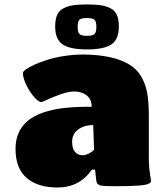

<svg xmlns="http://www.w3.org/2000/svg" viewBox="-20 -834 702 863"><path d="M237.8 8.8Q149.9 8.8 99.9 -34.2Q49.8 -77.1 49.8 -165Q49.8 -207 64.9 -239.3Q80.1 -271.5 107.2 -293Q134.3 -314.5 175 -328.4Q215.8 -342.3 264.4 -348.1Q313 -354 374 -354H392.1Q392.1 -387.7 369.4 -405.3Q346.7 -422.9 314 -422.9Q289.1 -422.9 254.6 -410.9Q220.2 -398.9 194.6 -387Q168.9 -375 166 -375Q153.3 -375 133.5 -397.7Q113.8 -420.4 98.4 -451.9Q83 -483.4 83 -505.9Q83 -512.2 96.4 -522.2Q109.9 -532.2 135.7 -543.7Q161.6 -555.2 193.8 -565.4Q226.1 -575.7 268.6 -582.3Q311 -588.9 353 -588.9Q414.6 -588.9 469.2 -578.1Q522 -566.9 557.1 -546.6Q592.3 -526.4 612.3 -494.1Q632.3 -461.9 640.4 -421.9Q648.4 -381.8 648.9 -325.2V-129.9Q648.9 -101.6 650.9 -77.1Q652.3 -64 654.3 -50.5Q656.2 -37.1 657.7 -29.8Q659.2 -22.5 659.2 -21Q659.2 -12.7 646 -7.3Q632.8 -2 604.7 0Q576.7 2 556.9 2.4Q537.1 2.9 501 2.9Q457 2.9 441.7 1.2Q426.3 -0.5 419.9 -6.1Q413.6 -11.7 412.1 -27.8L407.2 -71.8H393.1Q337.9 8.8 237.8 8.8ZM402.8 -162.1 398.9 -272Q358.9 -272 331.5 -252Q304.2 -231.9 304.2 -196.8Q304.2 -166 317.1 -151.1Q330.1 -136.2 352.1 -136.2Q362.8 -136.2 375.5 -142.1Q388.2 -147.9 395.5 -154.1Q402.8 -160.2 402.8 -162.1ZM514.2 -714.8Q514.2 -656.7 480.5 -634.3Q446.8 -611.8 371.1 -611.8Q295.4 -611.8 261.7 -634.3Q228 -656.7 228 -714.8Q228 -745.6 236.3 -765.4Q244.6 -785.2 263.7 -795.7Q282.7 -806.2 307.4 -810.1Q332 -814 371.1 -814Q410.2 -814 434.8 -810.1Q459.5 -806.2 478.5 -795.7Q497.6 -785.2 505.9 -765.4Q514.2 -745.6 514.2 -714.8ZM329.1 -712.9Q329.1 -689.5 337.2 -681.2Q345.2 -672.9 371.1 -672.9Q397 -672.9 405 -681.2Q413.1 -689.5 413.1 -713.9Q413.1 -737.8 404.3 -745.4Q395.5 -752.9 370.1 -752.9Q345.2 -752.9 337.2 -745.4Q329.1 -737.8 329.1 -712.9Z"/></svg>

Font: GGS TheRock Black
Style: Regular
Weight: 900
Designer: Rodrigo Fuenzalida (2012); Goodgame Studios (2014)
Foundry: Rodrigo Fuenzalida,2012;  GGS,2014
Version: Version 1.002 | FøM Mod